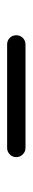

<svg xmlns="http://www.w3.org/2000/svg" viewBox="192 -526 89 512"><g transform="rotate(-90 236.0 -269.5)"><path d="M98 -245.5Q88 -245.5 80.8 -252.8Q73.5 -260 73.5 -270Q73.5 -280.5 80.8 -287.5Q88 -294.5 98 -294.5H374Q384.5 -294.5 391.5 -287.5Q398.5 -280.5 398.5 -270Q398.5 -260 391.5 -252.8Q384.5 -245.5 374 -245.5Z"/></g></svg>

Font: Jura Light
Style: Regular
Weight: 400
Version: Version 5.106